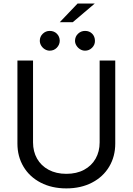

<svg xmlns="http://www.w3.org/2000/svg" viewBox="-20 -1048 747 1081"><path d="M628.9 -707V-239.3Q628.9 -167 594.7 -109.6Q560.5 -52.2 498 -19.8Q435.5 12.7 353.5 12.7Q271.5 12.7 209 -19.8Q146.5 -52.2 112.3 -109.6Q78.1 -167 78.1 -239.3V-707H166V-246.1Q166 -194.8 188.7 -154.8Q211.4 -114.7 253.9 -92Q296.4 -69.3 353.5 -69.3Q411.1 -69.3 453.4 -92Q495.6 -114.7 518.3 -154.8Q541 -194.8 541 -246.1V-707ZM417 -1028.3H513.7L389.6 -922.9H316.4ZM204.1 -818.4Q204.1 -841.8 220.7 -857.9Q237.3 -874 259.8 -874Q284.2 -874 300 -858.4Q315.9 -842.8 316.4 -818.4Q315.9 -795.9 299.8 -779.3Q283.7 -762.7 259.8 -762.7Q245.6 -762.7 232.7 -770.5Q219.7 -778.3 211.9 -791.3Q204.1 -804.2 204.1 -818.4ZM402.3 -818.4Q402.8 -842.3 419.4 -858.2Q436 -874 459 -874Q483.4 -874 499 -858.2Q514.6 -842.3 514.6 -817.4Q514.6 -795.4 498.3 -779.1Q481.9 -762.7 459 -762.7Q444.3 -762.7 431.4 -770.5Q418.5 -778.3 410.4 -791.3Q402.3 -804.2 402.3 -818.4Z"/></svg>

Font: Pretendard JP
Style: Regular
Weight: 400
Designer: Base glyphs from Inter by Rasmus Andersson; Hangeul glyphs from Noto Sans CJK(Source Han Sans) by Jang Soo-young and Kan
Foundry: Kil Hyung-jin
Version: Version 1.309